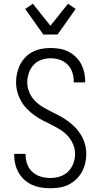

<svg xmlns="http://www.w3.org/2000/svg" viewBox="-20 -1000 540 1028"><path d="M249 8Q224 8 199.5 4Q175 0 152.5 -10Q130 -20 111.5 -36.5Q93 -53 80.5 -74.5Q68 -96 62 -120Q56 -144 56 -169V-176H117V-171Q117 -145 126 -120.5Q135 -96 154 -79Q173 -62 198 -54.5Q223 -47 249 -47Q275 -47 300.5 -55Q326 -63 344.5 -81Q363 -99 372.5 -124.5Q382 -150 382 -176Q382 -202 371.5 -227Q361 -252 343.5 -271.5Q326 -291 303.5 -305Q281 -319 257 -331Q233 -343 209.5 -355Q186 -367 164.5 -382.5Q143 -398 124.5 -417Q106 -436 93 -459Q80 -482 73 -507.5Q66 -533 66 -560Q66 -584 71.5 -608.5Q77 -633 88 -654.5Q99 -676 116.5 -694Q134 -712 156 -723Q178 -734 202.5 -738.5Q227 -743 251 -743Q275 -743 299 -739Q323 -735 344.5 -724.5Q366 -714 384 -697Q402 -680 413.5 -659Q425 -638 430.5 -614Q436 -590 436 -566V-559H375V-564Q375 -589 367 -613Q359 -637 341.5 -654.5Q324 -672 300 -680Q276 -688 251 -688Q226 -688 201.5 -679.5Q177 -671 160 -652.5Q143 -634 134.5 -609.5Q126 -585 126 -560Q126 -533 136 -508Q146 -483 164 -463.5Q182 -444 204.5 -430Q227 -416 250.5 -404.5Q274 -393 297.5 -380.5Q321 -368 342.5 -352.5Q364 -337 382.5 -318Q401 -299 414.5 -276Q428 -253 435 -227.5Q442 -202 442 -176Q442 -150 436 -125.5Q430 -101 418 -79Q406 -57 387.5 -39.5Q369 -22 346.5 -11Q324 0 299 4Q274 8 249 8ZM212 -815 115 -952 156 -980 250 -862 344 -980 385 -952 288 -815Z"/></svg>

Font: Iosevka Light
Style: Regular
Weight: 300
Monospace: yes
Designer: Belleve Invis
Foundry: Belleve Invis
Version: Version 32.5.0; ttfautohint (v1.8.4)